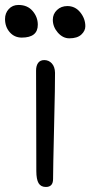

<svg xmlns="http://www.w3.org/2000/svg" viewBox="-45 -720 361 767"><path d="M42 -569.8Q12.7 -569.8 -6.1 -591.3Q-24.9 -612.8 -24.9 -644Q-24.9 -667.5 -10 -683.8Q4.9 -700.2 28.8 -700.2Q64.9 -700.2 85.4 -676Q106 -651.9 106 -621.1Q106 -569.8 42 -569.8ZM231.9 -566.9Q206.1 -566.9 186 -589.8Q166 -612.8 166 -641.1Q166 -664.1 182.6 -679.9Q199.2 -695.8 224.1 -695.8Q255.4 -695.8 275.6 -670.7Q295.9 -645.5 295.9 -615.2Q295.9 -596.7 279.8 -581.8Q263.7 -566.9 231.9 -566.9ZM138.2 26.9Q118.2 26.9 109.1 11.7Q100.1 -3.4 100.1 -37.1Q100.1 -162.1 99.6 -279.1Q99.1 -396 99.1 -438Q99.1 -457.5 107.4 -468.8Q115.7 -480 131.8 -480Q149.9 -480 162.1 -466.6Q174.3 -453.1 174.8 -429.2Q175.3 -387.7 171.1 -214.8Q167 -42 167 -4.9Q167 26.9 138.2 26.9Z"/></svg>

Font: Shantell Sans Bouncy
Style: Regular
Weight: 300
Designer: Stephen Nixon, Anya Danilova, Shantell Martin
Foundry: Arrow Type
Version: Version 1.006;[9816181b4]